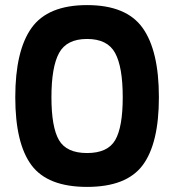

<svg xmlns="http://www.w3.org/2000/svg" viewBox="-20 -722 684 754"><path d="M462 -340Q462 -459 432 -514Q402 -569 322 -569Q242 -569 212 -514Q182 -459 182 -340Q182 -223 211.5 -172Q241 -121 322 -121Q403 -121 432.5 -172Q462 -223 462 -340ZM40 -340Q40 -523 104 -612.5Q168 -702 322 -702Q476 -702 540 -612.5Q604 -523 604 -340Q604 -159 540.5 -73.5Q477 12 322 12Q167 12 103.5 -73.5Q40 -159 40 -340Z"/></svg>

Font: TypoPRO Titillium Text
Style: 999 wt
Weight: 900
Designer: Accademia di Belle Arti di Urbino and others
Foundry: Accademia di Belle Arti di Urbino and others.
Version: Version 25.000